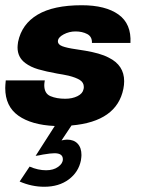

<svg xmlns="http://www.w3.org/2000/svg" viewBox="-36 -471 561 733"><path d="M140 179Q168 179 186 166Q204 153 204 137Q204 114 172 114Q158 114 128 119Q121 121 113.5 122Q106 123 100 124L173 10Q84 6 34 -29.5Q-16 -65 -16 -135Q-16 -144 -14 -164H135Q133 -152 133 -146Q133 -114 156.5 -104Q180 -94 213 -94Q240 -94 260 -104Q280 -114 283 -131Q284 -134 284 -139Q284 -156 269 -165.5Q254 -175 226 -182Q203 -187 183 -190Q139 -198 110 -206.5Q81 -215 61 -230Q31 -252 31 -290Q31 -297 33 -311Q47 -379 107.5 -415Q168 -451 276 -451Q367 -451 416.5 -415.5Q466 -380 462 -307H315Q316 -331 297 -341Q278 -351 252 -351Q228 -351 206.5 -339.5Q185 -328 185 -313Q185 -301 202 -294.5Q219 -288 254 -283Q262 -282 289 -277.5Q316 -273 339 -266.5Q362 -260 379 -251Q438 -222 438 -161Q438 -147 435 -132Q410 -7 237 8L199 65Q213 62 220 62Q246 62 260.5 77.5Q275 93 275 121Q275 127 273 141Q264 186 226.5 214Q189 242 133 242Q85 242 39 222L77 165Q109 179 140 179Z"/></svg>

Font: Teachers
Style: Bold Italic
Weight: 700
Designer: Alfredo Marco Pradil & Chank Diesel
Version: Version 0.009